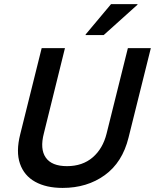

<svg xmlns="http://www.w3.org/2000/svg" viewBox="-20 -911 759 941"><path d="M286.7 10Q206.7 10 152.5 -20Q98.3 -50 77.9 -108.8Q57.5 -167.5 79.2 -253.3L184.2 -675H298.3L195 -257.5Q175 -180.8 204.2 -138.8Q233.3 -96.7 308.3 -96.7Q384.2 -96.7 434.2 -139.6Q484.2 -182.5 502.5 -256.7L606.7 -675H719.2L610 -236.7Q580 -115 493.3 -52.5Q406.7 10 286.7 10ZM399.2 -739.2 400 -742.5 524.2 -890.8H654.2L653.3 -887.5L488.3 -739.2Z"/></svg>

Font: Funnel Sans Medium
Style: Italic
Weight: 500
Italic angle: -14.036°
Version: Version 1.000; Beta; Release 5; Build 24; ttfautohint (v1.8.